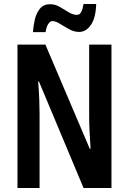

<svg xmlns="http://www.w3.org/2000/svg" viewBox="-20 -936 642 956"><path d="M535 0H396L174 -530H170Q174 -481 175.5 -441.5Q177 -402 177 -371V0H67V-714H206L427 -195H431Q428 -243 426 -281.5Q424 -320 424 -350V-714H535ZM144 -776Q146 -807 153.5 -839Q161 -871 179 -893Q197 -915 229 -915Q255 -915 278 -901.5Q301 -888 322 -875Q343 -862 363 -862Q377 -862 384.5 -876.5Q392 -891 396 -916H459Q457 -848 433 -812.5Q409 -777 374 -777Q349 -777 324.5 -790.5Q300 -804 278.5 -817.5Q257 -831 241 -831Q230 -831 220.5 -817Q211 -803 207 -776Z"/></svg>

Font: Noto Sans Ethiopic ExtraCondensed SemiBold
Style: Regular
Weight: 600
Width: 2
Designer: Monotype Design Team
Foundry: Monotype Imaging Inc.
Version: Version 2.102; ttfautohint (v1.8.4.7-5d5b)